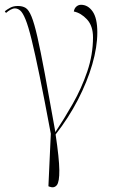

<svg xmlns="http://www.w3.org/2000/svg" viewBox="-36 -564 480 801"><path d="M171 215 166 213 176 -6Q149 -151 129.5 -246Q110 -341 96 -398Q82 -455 70.5 -483Q59 -511 48.5 -520Q38 -529 26 -529Q18 -529 8 -523.5Q-2 -518 -11 -510L-16 -517Q-6 -525 7 -532Q20 -539 39 -539Q58 -539 71 -531Q84 -523 95.5 -495Q107 -467 120 -410Q133 -353 151 -256.5Q169 -160 195 -13Q231 -67 267.5 -131Q304 -195 328 -265.5Q352 -336 352 -408Q352 -456 327 -483Q302 -510 272 -516Q274 -529 282.5 -536.5Q291 -544 302 -544Q331 -544 350.5 -516Q370 -488 370 -429Q370 -368 349 -295.5Q328 -223 289 -147.5Q250 -72 196 -3Q211 97 211.5 146Q212 195 201 208.5Q190 222 171 215Z"/></svg>

Font: Noto Serif Display SemiCondensed Thin
Style: Regular
Weight: 100
Width: 4
Designer: Monotype Design Team
Foundry: Monotype Imaging Inc.
Version: Version 2.009